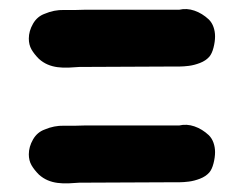

<svg xmlns="http://www.w3.org/2000/svg" viewBox="-20 -510 555 433"><path d="M384 -227Q401 -231 418.5 -225Q436 -219 451 -205Q458 -198 461.5 -188Q465 -178 465 -167Q465 -155 461.5 -141.5Q458 -128 452 -121Q444 -112 431 -107Q418 -102 406 -100.5Q394 -99 385.5 -99Q377 -99 376 -99L159 -98Q147 -97 134.5 -96.5Q122 -96 110 -97.5Q98 -99 87.5 -103.5Q77 -108 68 -116Q57 -127 51 -137.5Q45 -148 45 -162Q45 -179 54.5 -195.5Q64 -212 81 -218Q102 -227 124.5 -226.5Q147 -226 170 -227ZM384 -488Q401 -492 418.5 -486Q436 -480 451 -466Q458 -459 461.5 -449Q465 -439 465 -428Q465 -416 461.5 -402.5Q458 -389 452 -382Q444 -373 431 -368Q418 -363 406 -361.5Q394 -360 385.5 -360Q377 -360 376 -360L159 -359Q147 -358 134.5 -357.5Q122 -357 110 -358.5Q98 -360 87.5 -364.5Q77 -369 68 -377Q57 -388 51 -398.5Q45 -409 45 -423Q45 -440 54.5 -456.5Q64 -473 81 -479Q102 -488 124.5 -487.5Q147 -487 170 -488Z"/></svg>

Font: BM JUA 
Style: Regular
Weight: 400
Designer: BONGJIN KIM, JAEHYUN KEUM, JUHEE TAE
Foundry: WOOWA BROTHERS Corporation.
Version: Version 1.000